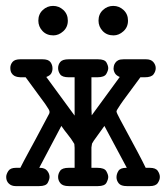

<svg xmlns="http://www.w3.org/2000/svg" viewBox="-20 -631 565 651"><path d="M110 -561Q110 -583 125 -597Q140 -611 160 -611Q180 -611 195 -597Q210 -583 210 -561Q210 -539 194.5 -525Q179 -511 161 -511Q138 -511 124 -526Q110 -541 110 -561ZM314 -561Q314 -583 329 -597Q344 -611 364 -611Q384 -611 399 -597Q414 -583 414 -561Q414 -539 398.5 -525Q383 -511 365 -511Q342 -511 328 -526Q314 -541 314 -561ZM1 -31Q1 -40 8 -51Q15 -62 34 -62H49Q52 -68 60 -83.5Q68 -99 78.5 -118Q89 -137 100.5 -158.5Q112 -180 121.5 -198Q131 -216 138 -229Q145 -242 147 -246Q148 -248 148 -252Q148 -255 145 -260.5Q142 -266 133 -279Q124 -292 108 -313Q92 -334 67 -369H49Q46 -369 40 -370Q34 -371 28.5 -374Q23 -377 19 -383.5Q15 -390 15 -401Q15 -412 22.5 -421Q30 -430 49 -430H124Q144 -430 151 -420.5Q158 -411 158 -399Q158 -390 154 -382.5Q150 -375 137 -370L233 -239V-369H213Q191 -369 184 -379Q177 -389 177 -400Q177 -412 184.5 -421Q192 -430 213 -430H312Q335 -430 341 -419Q347 -408 347 -400Q347 -392 340.5 -380.5Q334 -369 310 -369H290V-263L291 -240L386 -370Q374 -375 369.5 -383Q365 -391 365 -399Q365 -402 366 -407Q367 -412 370.5 -417.5Q374 -423 380.5 -426.5Q387 -430 399 -430H475Q492 -430 500 -420.5Q508 -411 508 -400Q508 -389 500.5 -379Q493 -369 471 -369H456Q429 -332 412.5 -310Q396 -288 388 -276Q380 -264 377.5 -259.5Q375 -255 375 -253Q375 -249 387 -226.5Q399 -204 415 -174.5Q431 -145 447.5 -114Q464 -83 474 -62H488Q508 -62 515 -51.5Q522 -41 522 -31Q522 -21 515 -10.5Q508 0 488 0H410Q390 0 382.5 -9.5Q375 -19 375 -30Q375 -41 381.5 -51.5Q388 -62 408 -62H410L334 -204L298 -154L292 -144L290 -131V-62H310Q334 -62 340.5 -50.5Q347 -39 347 -31Q347 -23 341 -11.5Q335 0 312 0H213Q193 0 185 -9.5Q177 -19 177 -31Q177 -42 184 -52Q191 -62 213 -62H233V-130L232 -143Q222 -160 210.5 -174Q199 -188 188 -204L113 -62H115Q132 -62 140 -52Q148 -42 148 -31Q148 -23 142 -11.5Q136 0 113 0H33Q19 0 10 -8.5Q1 -17 1 -31Z"/></svg>

Font: CMU Typewriter Custom
Style: Regular
Weight: 500
Monospace: yes
Version: Version 0.7.0